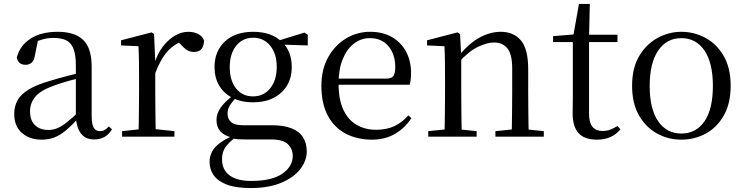

<svg xmlns="http://www.w3.org/2000/svg" viewBox="-20 -692 3768 972"><path d="M190 15Q130 15 91 -19Q52 -53 52 -115Q52 -154 69 -184.5Q86 -215 125.5 -239Q165 -263 231 -282Q273 -295 319 -307Q365 -319 405 -328V-303Q365 -293 324 -281.5Q283 -270 249 -257Q185 -234 158.5 -202Q132 -170 132 -128Q132 -82 157.5 -58Q183 -34 225 -34Q248 -34 270 -43Q292 -52 320 -74Q348 -96 386 -134L395 -87H371Q340 -54 312.5 -31Q285 -8 256 3.5Q227 15 190 15ZM457 14Q412 14 389.5 -16.5Q367 -47 364 -100V-103V-359Q364 -415 352 -445.5Q340 -476 315 -488Q290 -500 250 -500Q221 -500 192 -491.5Q163 -483 130 -465L173 -492L157 -413Q153 -386 140.5 -375Q128 -364 109 -364Q73 -364 65 -400Q80 -461 134 -496Q188 -531 272 -531Q359 -531 401.5 -489.5Q444 -448 444 -355V-108Q444 -61 455 -44.5Q466 -28 486 -28Q499 -28 509 -33.5Q519 -39 531 -52L547 -37Q531 -11 508.5 1.5Q486 14 457 14Z M598 0V-28L709 -40H750L863 -28V0ZM681 0Q682 -24 682.5 -65Q683 -106 683.5 -150.5Q684 -195 684 -229V-289Q684 -341 683.5 -381Q683 -421 681 -458L593 -462V-488L747 -528L760 -520L766 -379V-378V-229Q766 -195 766.5 -150.5Q767 -106 767.5 -65Q768 -24 769 0ZM765 -319 744 -371H762Q777 -420 804 -455.5Q831 -491 864.5 -511Q898 -531 933 -531Q962 -531 984 -519.5Q1006 -508 1013 -486Q1012 -459 1000 -444Q988 -429 961 -429Q942 -429 927 -438.5Q912 -448 895 -467L872 -489L917 -487Q865 -473 828.5 -432.5Q792 -392 765 -319Z M1249 260Q1174 260 1128.5 242.5Q1083 225 1062 195.5Q1041 166 1041 128Q1041 81 1074.5 48Q1108 15 1174 -11L1179 -2Q1140 27 1122 52Q1104 77 1104 114Q1104 168 1142.5 196Q1181 224 1251 224Q1356 224 1409 187.5Q1462 151 1462 97Q1462 63 1438 38.5Q1414 14 1351 14H1228Q1205 14 1187 13Q1169 12 1153 7V4Q1076 -15 1076 -84Q1076 -116 1095.5 -145Q1115 -174 1160 -209V-218L1183 -206Q1157 -179 1144.5 -160Q1132 -141 1132 -116Q1132 -90 1150 -74Q1168 -58 1209 -58H1355Q1416 -58 1455.5 -42.5Q1495 -27 1514 3Q1533 33 1533 75Q1533 121 1500.5 163.5Q1468 206 1404.5 233Q1341 260 1249 260ZM1261 -174Q1201 -174 1157 -196.5Q1113 -219 1089.5 -259Q1066 -299 1066 -352Q1066 -433 1118.5 -482Q1171 -531 1262 -531Q1308 -531 1345 -518Q1382 -505 1406 -480L1409 -478Q1457 -432 1457 -352Q1457 -299 1433 -259Q1409 -219 1365 -196.5Q1321 -174 1261 -174ZM1261 -204Q1315 -204 1348 -245Q1381 -286 1381 -353Q1381 -420 1348 -460.5Q1315 -501 1262 -501Q1208 -501 1175.5 -460Q1143 -419 1143 -352Q1143 -285 1175 -244.5Q1207 -204 1261 -204ZM1376 -467V-484H1382L1521 -527L1538 -516V-462Z M1862 15Q1789 15 1731 -15Q1673 -45 1640 -106Q1607 -167 1607 -257Q1607 -341 1641.5 -402.5Q1676 -464 1732 -497.5Q1788 -531 1854 -531Q1919 -531 1965.5 -503.5Q2012 -476 2036.5 -429Q2061 -382 2061 -323Q2061 -287 2054 -263H1646V-294H1936Q1963 -294 1972 -308Q1981 -322 1981 -352Q1981 -416 1947 -457.5Q1913 -499 1852 -499Q1808 -499 1772 -471.5Q1736 -444 1715 -392.5Q1694 -341 1694 -269Q1694 -188 1718.5 -136Q1743 -84 1786 -59.5Q1829 -35 1884 -35Q1937 -35 1976.5 -53.5Q2016 -72 2047 -108L2063 -94Q2030 -44 1980 -14.5Q1930 15 1862 15Z M2148 0V-28L2256 -39H2289L2393 -28V0ZM2230 0Q2231 -24 2231.5 -65Q2232 -106 2232.5 -150.5Q2233 -195 2233 -229V-289Q2233 -341 2232.5 -381Q2232 -421 2230 -458L2142 -462V-488L2296 -528L2309 -520L2315 -403V-402V-229Q2315 -195 2315.5 -150.5Q2316 -106 2316.5 -65Q2317 -24 2318 0ZM2488 0V-28L2595 -39H2628L2733 -28V0ZM2570 0Q2571 -24 2571.5 -64.5Q2572 -105 2572.5 -149.5Q2573 -194 2573 -229V-344Q2573 -418 2548.5 -447.5Q2524 -477 2481 -477Q2447 -477 2400 -455Q2353 -433 2298 -372L2290 -406H2300Q2354 -473 2408 -502Q2462 -531 2515 -531Q2580 -531 2617 -487.5Q2654 -444 2654 -342V-229Q2654 -194 2654.5 -149.5Q2655 -105 2655.5 -64.5Q2656 -24 2657 0Z M2921 -479V-516H3106V-479ZM3002 15Q2939 15 2909 -18Q2879 -51 2879 -118Q2879 -142 2879.5 -161Q2880 -180 2880 -207V-479H2780V-509L2901 -519L2881 -504L2911 -672H2966L2962 -501V-489V-118Q2962 -71 2979.5 -50Q2997 -29 3030 -29Q3052 -29 3069 -35.5Q3086 -42 3106 -54L3121 -37Q3100 -12 3071 1.5Q3042 15 3002 15Z M3429 15Q3363 15 3306.5 -16Q3250 -47 3215 -107.5Q3180 -168 3180 -258Q3180 -348 3216 -408.5Q3252 -469 3309 -500Q3366 -531 3429 -531Q3494 -531 3551 -500.5Q3608 -470 3643.5 -409Q3679 -348 3679 -258Q3679 -168 3644 -107Q3609 -46 3552.5 -15.5Q3496 15 3429 15ZM3429 -16Q3504 -16 3546.5 -78Q3589 -140 3589 -257Q3589 -373 3546.5 -436Q3504 -499 3429 -499Q3355 -499 3312 -436Q3269 -373 3269 -257Q3269 -140 3312 -78Q3355 -16 3429 -16Z"/></svg>

Font: Noto Serif TC
Style: Regular
Weight: 400
Designer: Ryoko NISHIZUKA  (kana & ideographs); Frank Grießhammer (Latin, Greek & Cyrillic); Wenlong ZHANG  (bopomofo); Sandoll Co
Foundry: Adobe
Version: Version 2.003-H1;hotconv 1.1.1;makeotfexe 2.6.0